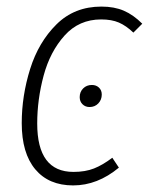

<svg xmlns="http://www.w3.org/2000/svg" viewBox="-20 -552 452 583"><path d="M412 -480 385 -453Q363 -474 341 -483.5Q319 -493 287 -493Q220 -493 176 -444Q132 -395 112.5 -322.5Q93 -250 93 -177Q93 -30 203 -30Q239 -30 265.5 -40.5Q292 -51 321 -73L341 -43Q276 11 202 11Q128 11 87 -38Q46 -87 46 -178Q46 -261 71.5 -342.5Q97 -424 151.5 -478Q206 -532 288 -532Q327 -532 356 -519.5Q385 -507 412 -480ZM222 -257Q222 -273 232.5 -283.5Q243 -294 259 -294Q272 -294 280.5 -286Q289 -278 289 -265Q289 -249 278.5 -238Q268 -227 252 -227Q239 -227 230.5 -235.5Q222 -244 222 -257Z"/></svg>

Font: Fira Sans Extra Condensed ExtraLight
Style: Italic
Weight: 275
Width: 3
Italic angle: -8°
Designer: Carrois Corporate & Edenspiekermann AG
Foundry: Carrois Corporate GbR & Edenspiekermann AG
Version: Version 4.203